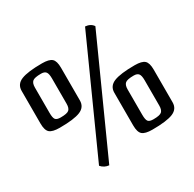

<svg xmlns="http://www.w3.org/2000/svg" viewBox="-174 -950 1192 1181"><g transform="rotate(-30 421.5 -359.0)"><path d="M318 -620V-388Q318 -341 273.5 -322.5Q229 -304 127 -304Q76 -304 56.5 -321Q37 -338 37 -386V-618Q37 -665 82.5 -683.5Q128 -702 230 -702Q280 -702 299 -685Q318 -668 318 -620ZM118 -595V-415Q118 -380 127 -368Q136 -356 164 -356Q210 -356 223.5 -368.5Q237 -381 237 -411V-591Q237 -625 227 -637.5Q217 -650 193 -650Q146 -650 132 -637.5Q118 -625 118 -595ZM806 -325V-93Q806 -46 761.5 -27.5Q717 -9 615 -9Q564 -9 544.5 -26Q525 -43 525 -91V-323Q525 -370 570.5 -388.5Q616 -407 718 -407Q768 -407 787 -390Q806 -373 806 -325ZM606 -300V-120Q606 -85 615 -73Q624 -61 652 -61Q698 -61 711.5 -73.5Q725 -86 725 -116V-296Q725 -330 715 -342.5Q705 -355 681 -355Q634 -355 620 -342.5Q606 -330 606 -300ZM629 -736 275 48Q241 45 219 19L573 -766Q611 -763 629 -736Z"/></g></svg>

Font: Federant
Style: Medium
Weight: 500
Designer: Cyreal (www.cyreal.org)
Foundry: Cyreal (www.cyreal.org)
Version: Version 1.010